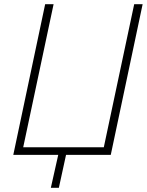

<svg xmlns="http://www.w3.org/2000/svg" viewBox="-20 -734 699 910"><path d="M221 156H259L293 0H505L656 -714H616L472 -36H90L234 -714H194L43 0H256Z"/></svg>

Font: Noto Sans ExtraLight
Style: Italic
Weight: 200
Italic angle: -12°
Designer: Monotype Design Team
Foundry: Monotype Imaging Inc.
Version: Version 2.013